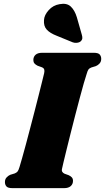

<svg xmlns="http://www.w3.org/2000/svg" viewBox="-20 -973 544 993"><path d="M301.5 -103.5Q298 -91 302 -84.5Q306 -78 314 -74.5L335 -67Q346 -62 351.8 -55.2Q357.5 -48.5 357.5 -37.5Q357.5 -21 345.8 -10.5Q334 0 312 0H44Q21 0 13.2 -9Q5.5 -18 5.5 -31.5Q5.5 -46 14 -55.2Q22.5 -64.5 33 -69L56 -76Q66 -80 71 -86.2Q76 -92.5 81 -109.5Q86 -125.5 94.5 -155.8Q103 -186 113.8 -225.8Q124.5 -265.5 136 -309.8Q147.5 -354 159 -398Q170.5 -442 180.2 -481.2Q190 -520.5 197.5 -550.2Q205 -580 208.5 -595Q211 -607 208.5 -614.2Q206 -621.5 195.5 -625.5L174.5 -633Q163.5 -638.5 158 -645.2Q152.5 -652 152.5 -662.5Q152.5 -679.5 164 -689.8Q175.5 -700 198 -700H465Q488 -700 495.8 -691Q503.5 -682 503.5 -668.5Q503.5 -654.5 495.2 -645Q487 -635.5 475.5 -631L452.5 -624Q442 -620 437.5 -613.8Q433 -607.5 428 -590Q422.5 -574.5 413.2 -541.8Q404 -509 392.5 -466.2Q381 -423.5 368.8 -376Q356.5 -328.5 345 -282.5Q333.5 -236.5 324 -198Q314.5 -159.5 308.5 -134.2Q302.5 -109 301.5 -103.5ZM377.5 -883.5 403 -794Q406 -784.5 405.8 -775.8Q405.5 -767 397 -759Q389 -752.5 377.5 -751.5Q366 -750.5 356.5 -754L273.5 -788Q238.5 -801.5 221.8 -819.8Q205 -838 207.5 -869.5Q209 -895 231.8 -920.5Q254.5 -946 288.5 -951.5Q325.5 -958.5 346 -939.2Q366.5 -920 377.5 -883.5Z"/></svg>

Font: Fraunces Black
Style: Italic
Weight: 900
Italic angle: -16°
Version: Version 1.000;[b76b70a41]